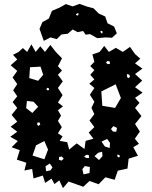

<svg xmlns="http://www.w3.org/2000/svg" viewBox="-20 -948 786 991"><path d="M334 -11 305 23 286 -17 261 2 246 -26 213 -4 201 -42 153 -27 146 -76 106 -68 116 -108 67 -124 82 -173 40 -188 72 -220 33 -242 69 -268 35 -294 69 -320 40 -355 69 -391 45 -421 69 -451 48 -482 69 -514 45 -548 69 -582 35 -611 69 -641 47 -665 76 -680 98 -700 120 -680 142 -719 164 -680 188 -709 212 -680 240 -716 268 -680 300 -647 279 -606 300 -584 279 -562 304 -528 279 -494 303 -457 279 -419 305 -399 279 -379 295 -351 279 -324 299 -292 279 -260 303 -244 288 -221 327 -214 337 -176 376 -208 416 -179 422 -221 462 -232 438 -264 467 -292 442 -326 467 -359 452 -391 467 -423 444 -459 467 -494 441 -516 467 -538 446 -562 467 -586 446 -607 467 -629 457 -667 494 -680 518 -711 542 -680 578 -701 614 -680 651 -706 677 -669 704 -645 677 -621 715 -594 677 -566 714 -532 677 -498 716 -470 677 -443 700 -417 677 -391 710 -349 677 -308 702 -269 676 -232 697 -206 668 -188 692 -144 644 -129 638 -78 588 -67 572 -20 524 -33 489 3 442 -14 410 16ZM547 -630 535 -634 527 -624 536 -617 547 -618ZM189 -604 135 -601 131 -545 177 -531 203 -562ZM648 -562 636 -566 635 -554 641 -544 651 -551ZM604 -442 577 -513 503 -476 508 -402 574 -391ZM232 -492 224 -495 219 -487 227 -481 234 -485ZM153 -423 119 -427 115 -390 147 -365 177 -397ZM184 -316H174L171 -307L177 -298L188 -305ZM584 -288 565 -297 553 -282 563 -269 580 -268ZM533 -231 504 -217 521 -192 546 -184 548 -210ZM209 -220 166 -198 148 -145 209 -126 228 -176ZM507 -165 486 -159 468 -142 491 -122 509 -142ZM596 -148 585 -150 586 -140 593 -135 599 -140ZM438 -148 425 -149 414 -139 427 -132 440 -133ZM299 -140 285 -138 284 -123 298 -119 309 -129ZM251 -84 237 -104 215 -90 218 -64 241 -69ZM444 -86 418 -91 405 -75 411 -48 442 -55ZM184 -799 199 -834 232 -852 248 -892 288 -909 320 -927 355 -915 391 -928 426 -915 463 -905 490 -878 523 -863 535 -828 569 -811 583 -776 558 -753 525 -755 482 -751 445 -772 422 -769 409 -788 381 -782 355 -796 330 -774 297 -770 273 -746 241 -755 206 -737ZM385 -880 378 -879 371 -873 379 -867 385 -872ZM510 -783 506 -789 498 -787 500 -780 507 -774Z"/></svg>

Font: Rubik Gemstones
Style: Regular
Weight: 400
Designer: Hubert and Fischer, NaN
Foundry: Hubert and Fischer, NaN
Version: Version 2.200